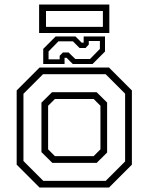

<svg xmlns="http://www.w3.org/2000/svg" viewBox="-20 -844 668 864"><path d="M158 0 55 -103V-437L158 -540H470.5L573.5 -437V-103L470.5 0ZM175 -30H455.5L543 -117.5V-422.5L455.5 -510H173.5L85.5 -422V-119.5ZM215.5 -111 166.5 -159.5V-382L214 -429H415L462 -382.5V-157.5L415 -111ZM227 -141.5H401.5L432 -172V-368L401.5 -398.5H227L196.5 -368V-172ZM174.5 -556V-624L230.5 -680H319.5L347.5 -652H356.5V-680H452.5V-612L396.5 -556H307.5L279.5 -584H270.5V-556ZM198.5 -577H248.5V-593L263 -608H288.5L319 -578.5H385L429.5 -624V-659.5H379.5V-643.5L365 -628H338L308 -658H243L198.5 -612.5ZM156 -695.5V-823.5H472V-695.5ZM187 -723H443V-794.5H187Z"/></svg>

Font: Tourney Thin Light
Style: Regular
Weight: 300
Version: Version 1.015